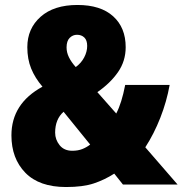

<svg xmlns="http://www.w3.org/2000/svg" viewBox="-20 -743 735 773"><path d="M292 -723Q385 -723 435.5 -677.5Q486 -632 486 -553Q486 -497 455 -452.5Q424 -408 372 -372L448 -286Q470 -328 484 -401H663Q651 -334 625.5 -269Q600 -204 565 -150L695 0H475L440 -44Q401 -19 357.5 -4.5Q314 10 246 10Q138 10 82 -47.5Q26 -105 26 -198Q26 -326 151 -394Q121 -429 105.5 -467Q90 -505 90 -553Q90 -628 143.5 -675.5Q197 -723 292 -723ZM290 -603Q273 -603 260.5 -590.5Q248 -578 248 -552Q248 -532 257.5 -512.5Q267 -493 285 -473Q307 -489 319 -512Q331 -535 331 -558Q331 -581 319.5 -592Q308 -603 290 -603ZM236 -293Q202 -263 202 -209Q202 -181 220 -158.5Q238 -136 271 -136Q294 -136 311.5 -143Q329 -150 343 -161Z"/></svg>

Font: Noto Sans Lao Looped UI Cond Blk
Style: Regular
Weight: 900
Width: 3
Designer: Mark Frömberg, Ben Mitchell
Foundry: The Fontpad Ltd
Version: Version 1.001; ttfautohint (v1.8.4.7-5d5b)